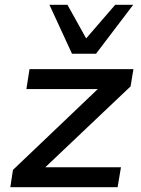

<svg xmlns="http://www.w3.org/2000/svg" viewBox="-20 -780 587 800"><path d="M23 0 34 -72 418 -438 415 -409H90L103 -492H536L524 -420L137 -53L140 -83H484L470 0ZM280 -556 186 -760H261L339 -620L460 -760H535L380 -556Z"/></svg>

Font: Nunito Sans 10pt SemiExpanded SemiBold
Style: Italic
Weight: 600
Width: 6
Italic angle: -9°
Designer: Vernon Adams
Foundry: Vernon Adams
Version: Version 3.101;gftools[0.9.27]